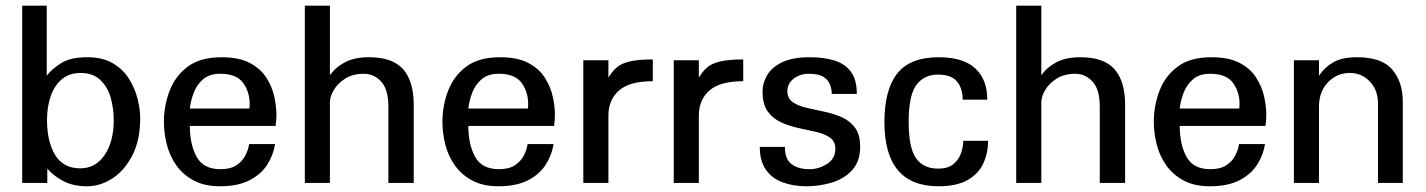

<svg xmlns="http://www.w3.org/2000/svg" viewBox="-20 -648 5051 680"><path d="M382.8 -222.7Q382.8 -146.5 350.6 -99.1Q318.4 -51.8 264.6 -51.8Q204.1 -51.8 175.3 -99.1Q146.5 -146.5 146.5 -223.6Q146.5 -268.6 159.2 -306.2Q171.9 -343.8 198.2 -366.7Q224.6 -389.6 265.6 -389.6Q309.6 -389.6 335.4 -364.7Q361.3 -339.8 372.1 -301.8Q382.8 -263.7 382.8 -222.7ZM476.6 -229.5Q476.6 -260.7 467.3 -297.9Q458 -335 437 -368.7Q416 -402.3 379.9 -423.8Q343.8 -445.3 289.1 -445.3Q229.5 -445.3 196.3 -424.3Q163.1 -403.3 145.5 -379.9V-627.9H58.6V0H147.5V-50.8Q168.9 -25.4 204.1 -6.8Q239.3 11.7 287.1 11.7Q335.9 11.7 378.9 -16.6Q421.9 -44.9 449.2 -98.6Q476.6 -152.3 476.6 -229.5Z M863.3 -263.7H652.3Q655.3 -291 666 -319.3Q676.8 -347.7 699.2 -367.2Q721.7 -386.7 759.8 -386.7Q816.4 -386.7 839.8 -356Q863.3 -325.2 864.3 -282.2Q864.3 -271.5 863.3 -263.7ZM954.1 -137.7H862.3Q859.4 -117.2 848.6 -96.7Q837.9 -76.2 816.9 -62.5Q795.9 -48.8 760.7 -48.8Q700.2 -48.8 676.3 -92.8Q652.3 -136.7 652.3 -202.1H956.1Q959 -221.7 959 -241.2Q959 -271.5 951.2 -306.6Q943.4 -341.8 922.9 -373.5Q902.3 -405.3 864.3 -425.3Q826.2 -445.3 764.6 -445.3Q689.5 -445.3 645 -412.1Q600.6 -378.9 580.6 -326.2Q560.5 -273.4 560.5 -216.8Q560.5 -176.8 570.8 -136.2Q581.1 -95.7 604.5 -62.5Q627.9 -29.3 666 -8.8Q704.1 11.7 758.8 11.7Q822.3 11.7 863.3 -9.3Q904.3 -30.3 926.3 -64.5Q948.2 -98.6 954.1 -137.7Z M1445.3 0V-276.4Q1445.3 -360.4 1407.7 -402.8Q1370.1 -445.3 1287.1 -445.3Q1236.3 -445.3 1203.1 -428.2Q1169.9 -411.1 1148.4 -381.8V-627.9H1059.6V0H1148.4V-285.2Q1148.4 -305.7 1162.1 -329.1Q1175.8 -352.5 1202.6 -369.6Q1229.5 -386.7 1268.6 -386.7Q1304.7 -386.7 1330.1 -358.9Q1355.5 -331.1 1355.5 -270.5V0Z M1849.6 -263.7H1638.7Q1641.6 -291 1652.3 -319.3Q1663.1 -347.7 1685.5 -367.2Q1708 -386.7 1746.1 -386.7Q1802.7 -386.7 1826.2 -356Q1849.6 -325.2 1850.6 -282.2Q1850.6 -271.5 1849.6 -263.7ZM1940.4 -137.7H1848.6Q1845.7 -117.2 1835 -96.7Q1824.2 -76.2 1803.2 -62.5Q1782.2 -48.8 1747.1 -48.8Q1686.5 -48.8 1662.6 -92.8Q1638.7 -136.7 1638.7 -202.1H1942.4Q1945.3 -221.7 1945.3 -241.2Q1945.3 -271.5 1937.5 -306.6Q1929.7 -341.8 1909.2 -373.5Q1888.7 -405.3 1850.6 -425.3Q1812.5 -445.3 1751 -445.3Q1675.8 -445.3 1631.3 -412.1Q1586.9 -378.9 1566.9 -326.2Q1546.9 -273.4 1546.9 -216.8Q1546.9 -176.8 1557.1 -136.2Q1567.4 -95.7 1590.8 -62.5Q1614.3 -29.3 1652.3 -8.8Q1690.4 11.7 1745.1 11.7Q1808.6 11.7 1849.6 -9.3Q1890.6 -30.3 1912.6 -64.5Q1934.6 -98.6 1940.4 -137.7Z M2292 -360.4V-437.5Q2239.3 -437.5 2209.5 -430.2Q2179.7 -422.9 2163.6 -408.7Q2147.5 -394.5 2134.8 -373V-434.6H2045.9V0H2134.8V-238.3Q2134.8 -294.9 2172.4 -327.6Q2210 -360.4 2292 -360.4Z M2612.3 -360.4V-437.5Q2559.6 -437.5 2529.8 -430.2Q2500 -422.9 2483.9 -408.7Q2467.8 -394.5 2455.1 -373V-434.6H2366.2V0H2455.1V-238.3Q2455.1 -294.9 2492.7 -327.6Q2530.3 -360.4 2612.3 -360.4Z M3026.4 -128.9Q3026.4 -171.9 3007.8 -196.3Q2989.3 -220.7 2960 -233.4Q2930.7 -246.1 2897.5 -252.9Q2864.3 -259.8 2835 -266.6Q2805.7 -273.4 2787.1 -286.6Q2768.6 -299.8 2768.6 -325.2Q2768.6 -351.6 2790.5 -369.1Q2812.5 -386.7 2844.7 -386.7Q2878.9 -386.7 2896 -376Q2913.1 -365.2 2919.4 -349.1Q2925.8 -333 2925.8 -315.4H3014.6Q3014.6 -366.2 2993.2 -394.5Q2971.7 -422.9 2934.1 -434.1Q2896.5 -445.3 2847.7 -445.3Q2787.1 -445.3 2750.5 -427.7Q2713.9 -410.2 2697.3 -382.3Q2680.7 -354.5 2680.7 -324.2Q2680.7 -278.3 2699.2 -252.9Q2717.8 -227.5 2747.1 -214.4Q2776.4 -201.2 2809.1 -194.3Q2841.8 -187.5 2871.1 -180.7Q2900.4 -173.8 2919.4 -160.6Q2938.5 -147.5 2938.5 -121.1Q2938.5 -85.9 2909.2 -67.4Q2879.9 -48.8 2846.7 -48.8Q2807.6 -48.8 2783.7 -66.4Q2759.8 -84 2759.8 -127.9H2670.9Q2670.9 -77.1 2692.9 -46.4Q2714.8 -15.6 2752.4 -2Q2790 11.7 2835.9 11.7Q2882.8 11.7 2926.3 -1.5Q2969.7 -14.6 2998 -45.4Q3026.4 -76.2 3026.4 -128.9Z M3303.7 11.7Q3112.3 11.7 3112.3 -215.8Q3112.3 -330.1 3157.7 -387.7Q3203.1 -445.3 3304.7 -445.3Q3390.6 -445.3 3433.6 -406.2Q3476.6 -367.2 3476.6 -294.9Q3455.1 -294.9 3433.1 -294.9Q3411.1 -294.9 3389.6 -294.9Q3388.7 -337.9 3368.2 -360.8Q3347.7 -383.8 3301.8 -383.8Q3252.9 -383.8 3225.6 -347.2Q3198.2 -310.5 3198.2 -216.8Q3198.2 -125 3224.1 -87.9Q3250 -50.8 3302.7 -50.8Q3337.9 -50.8 3356.9 -66.9Q3376 -83 3383.8 -106Q3391.6 -128.9 3391.6 -149.4Q3414.1 -149.4 3436 -149.4Q3458 -149.4 3479.5 -149.4Q3479.5 -105.5 3462.4 -68.8Q3445.3 -32.2 3406.7 -10.3Q3368.2 11.7 3303.7 11.7Z M3964.8 0V-276.4Q3964.8 -360.4 3927.2 -402.8Q3889.6 -445.3 3806.6 -445.3Q3755.9 -445.3 3722.7 -428.2Q3689.5 -411.1 3668 -381.8V-627.9H3579.1V0H3668V-285.2Q3668 -305.7 3681.6 -329.1Q3695.3 -352.5 3722.2 -369.6Q3749 -386.7 3788.1 -386.7Q3824.2 -386.7 3849.6 -358.9Q3875 -331.1 3875 -270.5V0Z M4369.1 -263.7H4158.2Q4161.1 -291 4171.9 -319.3Q4182.6 -347.7 4205.1 -367.2Q4227.5 -386.7 4265.6 -386.7Q4322.3 -386.7 4345.7 -356Q4369.1 -325.2 4370.1 -282.2Q4370.1 -271.5 4369.1 -263.7ZM4460 -137.7H4368.2Q4365.2 -117.2 4354.5 -96.7Q4343.8 -76.2 4322.8 -62.5Q4301.8 -48.8 4266.6 -48.8Q4206.1 -48.8 4182.1 -92.8Q4158.2 -136.7 4158.2 -202.1H4461.9Q4464.8 -221.7 4464.8 -241.2Q4464.8 -271.5 4457 -306.6Q4449.2 -341.8 4428.7 -373.5Q4408.2 -405.3 4370.1 -425.3Q4332 -445.3 4270.5 -445.3Q4195.3 -445.3 4150.9 -412.1Q4106.4 -378.9 4086.4 -326.2Q4066.4 -273.4 4066.4 -216.8Q4066.4 -176.8 4076.7 -136.2Q4086.9 -95.7 4110.4 -62.5Q4133.8 -29.3 4171.9 -8.8Q4210 11.7 4264.6 11.7Q4328.1 11.7 4369.1 -9.3Q4410.2 -30.3 4432.1 -64.5Q4454.1 -98.6 4460 -137.7Z M4948.2 0V-288.1Q4948.2 -357.4 4911.1 -401.4Q4874 -445.3 4786.1 -445.3Q4733.4 -445.3 4702.6 -427.7Q4671.9 -410.2 4651.4 -379.9V-434.6H4562.5V0H4651.4V-270.5Q4651.4 -323.2 4683.1 -356.4Q4714.8 -389.6 4760.7 -389.6Q4802.7 -389.6 4831.5 -359.4Q4860.4 -329.1 4860.4 -281.2V0Z"/></svg>

Font: Namkio Khamti Book
Style: Regular
Weight: 500
Designer: Debbi Hosken
Foundry: SIL International
Version: Version 3.917